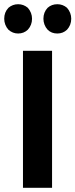

<svg xmlns="http://www.w3.org/2000/svg" viewBox="-32 -891 358 911"><path d="M77 0V-650H215V0ZM240 -732Q212 -732 194 -750Q184 -761 179 -774.5Q174 -788 174 -802Q174 -833 194 -854Q213 -871 240 -871Q266 -871 286 -854Q306 -831 306 -802Q306 -772 286 -750Q267 -732 240 -732ZM54 -732Q28 -732 8 -750Q-2 -761 -7 -774.5Q-12 -788 -12 -802Q-12 -833 8 -854Q28 -871 54 -871Q80 -871 100 -854Q120 -831 120 -802Q120 -772 100 -750Q81 -732 54 -732Z"/></svg>

Font: Arsenal SC
Style: Bold
Weight: 700
Designer: Andrij Shevchenko
Foundry: Stairsfor
Version: Version 2.001; ttfautohint (v1.8.4.7-5d5b)